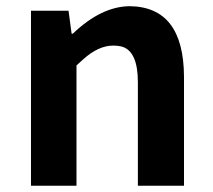

<svg xmlns="http://www.w3.org/2000/svg" viewBox="-20 -594 681 614"><path d="M79.1 0V-559.6H199.2L209 -486.3H212.9Q303.7 -573.2 394.5 -574.2Q567.4 -572.3 568.4 -348.6V0H420.9V-331.1Q420.9 -427.7 372.1 -444.3Q358.4 -448.2 341.8 -448.2Q294.9 -448.2 246.1 -404.3Q236.3 -395.5 224.6 -384.8V0Z"/></svg>

Font: Taipei Sans TC Beta
Style: Bold
Weight: 700
Designer: JT Foundry
Foundry: JT Foundry
Version: Version 1.000